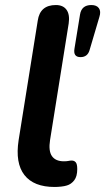

<svg xmlns="http://www.w3.org/2000/svg" viewBox="-20 -733 418 763"><path d="M197 10Q114 10 77 -37.5Q40 -85 54 -176L130 -651Q139 -713 202 -713Q231 -713 244.5 -694Q258 -675 253 -640L179 -177Q172 -133 186.5 -112.5Q201 -92 234 -92Q245 -92 252 -93.5Q259 -95 265 -95Q275 -95 281 -88Q287 -81 287 -61Q287 -32 275 -16.5Q263 -1 246 4Q237 7 223 8.5Q209 10 197 10ZM300 -506Q270 -506 276 -540L298 -675Q304 -713 343 -713Q364 -713 373 -700.5Q382 -688 375 -666L336 -534Q328 -506 300 -506Z"/></svg>

Font: Nunito
Style: Bold Italic
Weight: 700
Italic angle: -9°
Designer: Vernon Adams
Foundry: Vernon Adams
Version: Version 3.601; ttfautohint (v1.8.2.53-6de2)